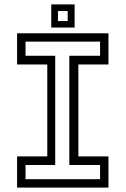

<svg xmlns="http://www.w3.org/2000/svg" viewBox="-20 -851 570 871"><path d="M57.5 0V-141.5H194.5V-558.5H57.5V-700H472V-558.5H335.5V-141.5H472V0ZM95.8 -38.2H434V-102.5H294.5V-598H434V-662.2H95.8V-598H230.5V-102.5H95.8ZM212.5 -726V-831H318.5V-726ZM243 -755.5H287V-801H243Z"/></svg>

Font: Tourney Thin
Style: Regular
Weight: 100
Designer: Tyler Finck
Foundry: Etcetera Type Co
Version: Version 1.015